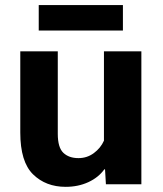

<svg xmlns="http://www.w3.org/2000/svg" viewBox="-20 -714 631 744"><path d="M58.6 -200.4V-515.1H203.9V-195.6Q203.9 -142.3 225.5 -121.8Q247.1 -101.3 283.9 -101.3Q317.4 -101.3 343.6 -120.7Q369.9 -140.1 382.8 -168.9V-515.1H527.8V0H390.4L387 -57.9H384.3Q361.8 -26.4 322.4 -8.2Q283 10 234.4 10Q157.5 10 108 -38.5Q58.6 -86.9 58.6 -200.4ZM456.3 -694.3V-595.7H130.1V-694.3Z"/></svg>

Font: RobotoFlex
Style: Regular
Weight: 400
Designer: Berlow after Robertson
Foundry: Google
Version: Version 2.136